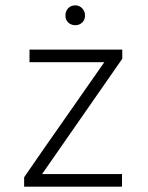

<svg xmlns="http://www.w3.org/2000/svg" viewBox="-20 -696 551 716"><path d="M70 0V-35Q145 -144 219.5 -250Q294 -356 369 -464H90V-511H436V-477Q361 -369 286.5 -262Q212 -155 137 -47H435V0ZM261 -602Q245 -602 234.5 -612Q224 -622 224 -638Q224 -654 234 -665Q244 -676 261 -676Q276 -676 286.5 -665Q297 -654 297 -638Q297 -622 286.5 -612Q276 -602 261 -602Z"/></svg>

Font: Transpass ExtraLight
Style: Regular
Weight: 200
Designer: Delve Withrington
Foundry: Delve Fonts
Version: Version 1.001;December 18, 2019;FontCreator 12.0.0.2547 64-b